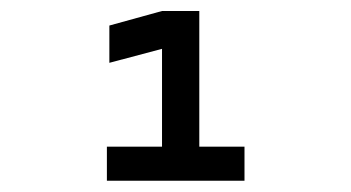

<svg xmlns="http://www.w3.org/2000/svg" viewBox="-20 -713 626 342"><path d="M170.4 -391.1V-451.7H268.6V-626L174.8 -601.1V-667.5L268.6 -693.4H335V-451.7H415.5V-391.1Z"/></svg>

Font: Cascadia Code NF SemiLight
Style: Regular
Weight: 350
Monospace: yes
Designer: Aaron Bell
Foundry: Saja Typeworks
Version: Version 2404.023; ttfautohint (v1.8.4)